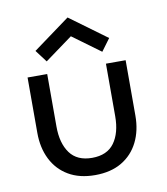

<svg xmlns="http://www.w3.org/2000/svg" viewBox="-74 -677 655 752"><g transform="rotate(-10 253.5 -301.5)"><path d="M127.9 -201.6Q127.9 -135.1 156.6 -95.8Q185.3 -56.6 244.6 -56.6Q304.3 -56.6 332.9 -95.8Q361.5 -135.1 361.5 -201.6V-410.5H439.8V-190.1Q439.8 -130.9 417 -85.2Q394.2 -39.5 350.8 -13.8Q307.3 12 244.6 12Q182.5 12 138.9 -13.8Q95.4 -39.5 72.6 -85.2Q49.8 -130.9 49.8 -190.1V-410.5H127.9ZM134.6 -459.6 98.4 -507.6 244.8 -614.8 391.4 -507.3 355.6 -458.9 244.8 -540.1Z"/></g></svg>

Font: League Spartan Extralight
Style: Regular
Weight: 200
Foundry: The League of Moveable Type
Version: Version 2.300; ttfautohint (v1.8.3)